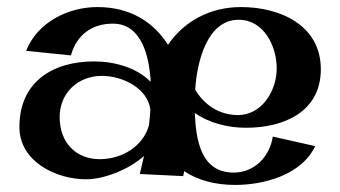

<svg xmlns="http://www.w3.org/2000/svg" viewBox="-20 -499 963 544"><path d="M677 -137C783 -137 889 -181 889 -303C889 -428 773 -479 663 -479C573 -479 500 -437 456 -372C416 -435 351 -479 256 -479C173 -479 86 -436 54 -355L181 -342C197 -400 240 -432 300 -432C382 -432 403 -338 407 -267C367 -308 303 -325 247 -325C129 -325 35 -267 35 -139C35 -41 139 9 224 9C273 9 343 -17 388 -57L376 -6L499 0L502 -14C539 11 588 25 646 25C729 25 835 -4 873 -85L753 -112C744 -55 701 -10 642 -10C549 -10 535 -103 532 -179C573 -150 626 -137 677 -137ZM656 -443C728 -443 764 -368 764 -305C764 -243 723 -173 654 -173C600 -173 558 -203 533 -245C538 -324 567 -443 656 -443ZM402 -144C386 -85 326 -48 263 -48C193 -48 149 -97 149 -167C149 -236 201 -284 269 -284C327 -284 399 -249 406 -188C405 -173 404 -159 402 -144Z"/></svg>

Font: Original Surfer
Style: Regular
Weight: 400
Designer: Astigmatic (AOETI)
Foundry: Astigmatic (AOETI)
Version: Version 1.001